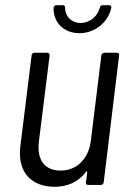

<svg xmlns="http://www.w3.org/2000/svg" viewBox="-20 -708 505 735"><path d="M284 -581C343 -581 394 -622 406 -678C407 -685 404 -688 398 -688H374C368 -688 363 -685 362 -678C353 -644 322 -620 289 -620C254 -620 230 -644 229 -678C230 -685 226 -688 220 -688H196C190 -688 186 -684 185 -678C184 -622 224 -581 284 -581ZM368 -496 328 -171C320 -100 274 -55 212 -55C151 -55 120 -96 129 -167L170 -496C170 -502 167 -506 161 -506H112C106 -506 101 -502 101 -496L58 -149C45 -44 105 7 188 7C238 7 280 -11 309 -50C311 -53 314 -53 314 -49L309 -10C308 -4 311 0 317 0H366C372 0 376 -4 377 -10L436 -496C437 -502 434 -506 428 -506H379C373 -506 369 -502 368 -496Z"/></svg>

Font: Barlow Semi Condensed
Style: Italic
Weight: 400
Width: 4
Italic angle: -7°
Designer: Jeremy Tribby
Foundry: Tribby Type
Version: Version 1.422;hotconv 1.0.109;makeotfexe 2.5.65596